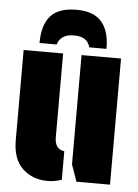

<svg xmlns="http://www.w3.org/2000/svg" viewBox="-55 -821 629 872"><g transform="rotate(5 259.5 -385.0)"><path d="M259 -133V-3Q226 8 195 8Q126 8 80.5 -35Q35 -78 35 -164V-575H215V-193Q215 -139 259 -133ZM299 -77V-575H479V0H326ZM409 -613H331Q324 -638 306 -649.5Q288 -661 256 -661Q197 -661 182 -613H104Q104 -695 140.5 -736.5Q177 -778 259 -778Q330 -778 366 -743.5Q402 -709 408 -644Q409 -637 409 -629Q409 -621 409 -613Z"/></g></svg>

Font: Protest Guerrilla
Style: Regular
Weight: 400
Designer: Octavio Pardo
Foundry: Ashler Design
Version: Version 2.005; ttfautohint (v1.8.4.7-5d5b)